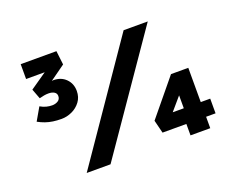

<svg xmlns="http://www.w3.org/2000/svg" viewBox="-115 -912 1337 1106"><g transform="rotate(-20 553.0 -359.0)"><path d="M214 -342Q186 -342 162 -345.5Q138 -349 116.5 -356.5Q95 -364 73 -376L118 -454Q137 -443 155 -438.5Q173 -434 190 -434Q210 -434 225.5 -443.5Q241 -453 241 -473Q241 -489 227.5 -497.5Q214 -506 192 -506Q178 -506 164.5 -503.5Q151 -501 136 -497L113 -558L256 -657L264 -628H100V-719H319L329 -634L209 -548L203 -555Q212 -560 224.5 -564Q237 -568 245 -568Q292 -568 321.5 -538.5Q351 -509 351 -464Q351 -426 330.5 -398.5Q310 -371 278.5 -356.5Q247 -342 214 -342ZM243 0 724 -700H872L389 0ZM984 -159H1058V-69H984ZM799 -125 783 -159H949L896 -124V-283L925 -272ZM1000 1H879V-101L933 -69H733L713 -149L894 -369H1000Z"/></g></svg>

Font: Lexend Peta
Style: Bold
Weight: 700
Designer: Bonnie Shaver-Troup, Thomas Jockin
Foundry: Lexend
Version: Version 1.007